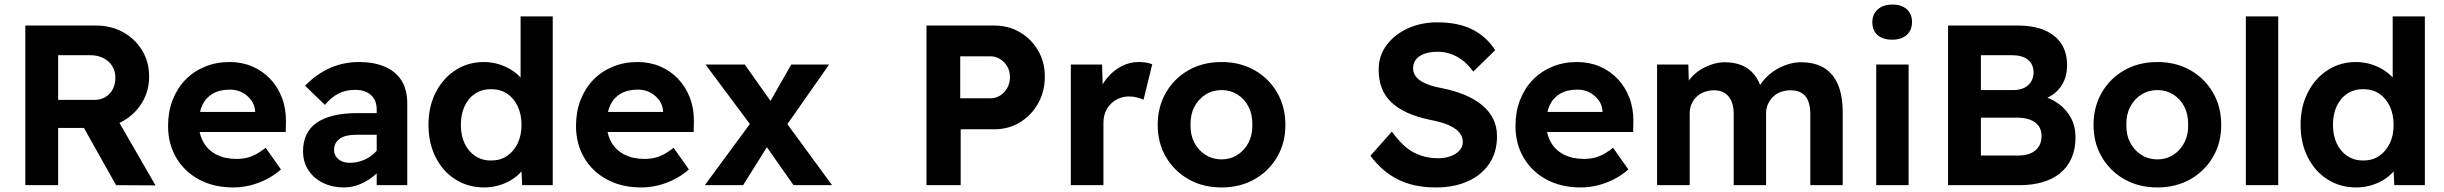

<svg xmlns="http://www.w3.org/2000/svg" viewBox="-20 -812 10720 842"><path d="M91 0V-700H401Q467 -700 519.5 -671Q572 -642 603 -591.5Q634 -541 634 -476Q634 -413 603 -362Q572 -311 519.5 -281Q467 -251 401 -251H235V0ZM489 0 311 -317 464 -342 662 1ZM235 -374H395Q422 -374 442.5 -386.5Q463 -399 474.5 -421Q486 -443 486 -471Q486 -500 472 -522.5Q458 -545 433 -557.5Q408 -570 375 -570H235Z M1003 10Q917 10 852.5 -25Q788 -60 752.5 -121Q717 -182 717 -260Q717 -322 737 -373.5Q757 -425 793 -462Q829 -499 878.5 -519.5Q928 -540 987 -540Q1041 -540 1086.5 -520.5Q1132 -501 1165.5 -465.5Q1199 -430 1217 -382Q1235 -334 1234 -277L1233 -233H808L785 -321H1116L1099 -303V-324Q1097 -352 1081.5 -373Q1066 -394 1042 -406.5Q1018 -419 989 -419Q944 -419 913.5 -401.5Q883 -384 867.5 -351.5Q852 -319 852 -271Q852 -224 872 -188.5Q892 -153 929.5 -134Q967 -115 1018 -115Q1053 -115 1082 -126Q1111 -137 1145 -164L1212 -69Q1184 -44 1149 -26Q1114 -8 1077 1Q1040 10 1003 10Z M1632 0V-331Q1632 -373 1606.5 -395.5Q1581 -418 1538 -418Q1497 -418 1465 -402Q1433 -386 1405 -352L1318 -436Q1366 -486 1425.5 -513Q1485 -540 1555 -540Q1619 -540 1666.5 -520Q1714 -500 1740 -460Q1766 -420 1766 -359V0ZM1487 10Q1437 10 1396.5 -10Q1356 -30 1332.5 -65.5Q1309 -101 1309 -149Q1309 -190 1324 -221.5Q1339 -253 1368.5 -273.5Q1398 -294 1442.5 -305Q1487 -316 1546 -316H1702L1693 -221H1544Q1520 -221 1501.5 -217Q1483 -213 1470.5 -204Q1458 -195 1451.5 -183Q1445 -171 1445 -155Q1445 -138 1454 -125Q1463 -112 1478.5 -105Q1494 -98 1514 -98Q1543 -98 1569.5 -108Q1596 -118 1617 -136Q1638 -154 1650 -177L1677 -106Q1656 -72 1626 -46Q1596 -20 1561 -5Q1526 10 1487 10Z M2102 10Q2033 10 1977.5 -25Q1922 -60 1890.5 -122.5Q1859 -185 1859 -264Q1859 -344 1890.5 -406Q1922 -468 1977 -504Q2032 -540 2102 -540Q2139 -540 2173.5 -528.5Q2208 -517 2235 -497Q2262 -477 2279 -452.5Q2296 -428 2299 -402L2263 -395V-740H2404V0H2270L2264 -122L2292 -118Q2291 -94 2275 -71Q2259 -48 2232.5 -29.5Q2206 -11 2172.5 -0.5Q2139 10 2102 10ZM2133 -108Q2174 -108 2203.5 -128Q2233 -148 2250 -183Q2267 -218 2267 -264Q2267 -311 2250 -346.5Q2233 -382 2203.5 -401.5Q2174 -421 2133 -421Q2094 -421 2064 -401.5Q2034 -382 2017.5 -346.5Q2001 -311 2001 -264Q2001 -218 2017.5 -183Q2034 -148 2064 -128Q2094 -108 2133 -108Z M2792 10Q2706 10 2641.5 -25Q2577 -60 2541.5 -121Q2506 -182 2506 -260Q2506 -322 2526 -373.5Q2546 -425 2582 -462Q2618 -499 2667.5 -519.5Q2717 -540 2776 -540Q2830 -540 2875.5 -520.5Q2921 -501 2954.5 -465.5Q2988 -430 3006 -382Q3024 -334 3023 -277L3022 -233H2597L2574 -321H2905L2888 -303V-324Q2886 -352 2870.5 -373Q2855 -394 2831 -406.5Q2807 -419 2778 -419Q2733 -419 2702.5 -401.5Q2672 -384 2656.5 -351.5Q2641 -319 2641 -271Q2641 -224 2661 -188.5Q2681 -153 2718.5 -134Q2756 -115 2807 -115Q2842 -115 2871 -126Q2900 -137 2934 -164L3001 -69Q2973 -44 2938 -26Q2903 -8 2866 1Q2829 10 2792 10Z M3460 0 3328 -188 3288 -242 3074 -529H3246L3375 -347L3418 -288L3629 0ZM3071 0 3283 -288 3361 -195 3239 0ZM3413 -239 3337 -331 3450 -529H3616Z M4043 0V-700H4340Q4403 -700 4453 -670.5Q4503 -641 4532.5 -590.5Q4562 -540 4562 -476Q4562 -411 4532.5 -358.5Q4503 -306 4453 -275.5Q4403 -245 4340 -245H4193V0ZM4191 -381H4324Q4347 -381 4366 -393Q4385 -405 4397 -426Q4409 -447 4409 -474Q4409 -501 4397 -521Q4385 -541 4366 -553Q4347 -565 4324 -565H4191Z M4676 0V-529H4813L4818 -359L4794 -395Q4807 -435 4833.5 -468Q4860 -501 4896.5 -520.5Q4933 -540 4973 -540Q4991 -540 5006.5 -537.5Q5022 -535 5033 -530L4995 -375Q4984 -380 4966.5 -384.5Q4949 -389 4931 -389Q4908 -389 4887.5 -380.5Q4867 -372 4851.5 -356.5Q4836 -341 4827.5 -320Q4819 -299 4819 -273V0Z M5337 10Q5256 10 5193 -25.5Q5130 -61 5093.5 -123Q5057 -185 5057 -264Q5057 -344 5093.5 -406.5Q5130 -469 5193 -504.5Q5256 -540 5337 -540Q5418 -540 5481 -504.5Q5544 -469 5580.5 -406.5Q5617 -344 5617 -264Q5617 -185 5580.5 -123Q5544 -61 5481 -25.5Q5418 10 5337 10ZM5337 -113Q5376 -113 5407 -133Q5438 -153 5455.5 -187Q5473 -221 5472 -264Q5473 -309 5455.5 -343.5Q5438 -378 5407 -397.5Q5376 -417 5337 -417Q5298 -417 5266.5 -397Q5235 -377 5217.5 -343Q5200 -309 5201 -264Q5200 -221 5217.5 -187Q5235 -153 5266.5 -133Q5298 -113 5337 -113Z M6277 10Q6179 10 6109.5 -25.5Q6040 -61 5990 -129L6084 -235Q6133 -167 6181.5 -142.5Q6230 -118 6286 -118Q6317 -118 6341.5 -127Q6366 -136 6380.5 -152Q6395 -168 6395 -189Q6395 -205 6388 -218.5Q6381 -232 6368 -242.5Q6355 -253 6337 -261.5Q6319 -270 6297 -276Q6275 -282 6249 -287Q6193 -299 6151 -318Q6109 -337 6081 -364Q6053 -391 6039.5 -426.5Q6026 -462 6026 -506Q6026 -568 6061 -614.5Q6096 -661 6154 -687.5Q6212 -714 6282 -714Q6377 -714 6438.5 -682Q6500 -650 6537 -592L6441 -498Q6410 -541 6370 -563Q6330 -585 6284 -585Q6252 -585 6227.5 -576.5Q6203 -568 6190 -551.5Q6177 -535 6177 -513Q6177 -495 6186 -481Q6195 -467 6211.5 -456.5Q6228 -446 6252 -438Q6276 -430 6305 -425Q6360 -414 6404 -395.5Q6448 -377 6479.5 -351Q6511 -325 6528 -291Q6545 -257 6545 -215Q6545 -144 6511 -94Q6477 -44 6417 -17Q6357 10 6277 10Z M6912 10Q6826 10 6761.5 -25Q6697 -60 6661.5 -121Q6626 -182 6626 -260Q6626 -322 6646 -373.5Q6666 -425 6702 -462Q6738 -499 6787.5 -519.5Q6837 -540 6896 -540Q6950 -540 6995.5 -520.5Q7041 -501 7074.5 -465.5Q7108 -430 7126 -382Q7144 -334 7143 -277L7142 -233H6717L6694 -321H7025L7008 -303V-324Q7006 -352 6990.5 -373Q6975 -394 6951 -406.5Q6927 -419 6898 -419Q6853 -419 6822.5 -401.5Q6792 -384 6776.5 -351.5Q6761 -319 6761 -271Q6761 -224 6781 -188.5Q6801 -153 6838.5 -134Q6876 -115 6927 -115Q6962 -115 6991 -126Q7020 -137 7054 -164L7121 -69Q7093 -44 7058 -26Q7023 -8 6986 1Q6949 10 6912 10Z M7247 0V-529H7384L7387 -428L7366 -422Q7376 -448 7394.5 -469.5Q7413 -491 7437 -506Q7461 -521 7488.5 -530Q7516 -539 7543 -539Q7585 -539 7617.5 -526Q7650 -513 7673 -485Q7696 -457 7708 -412L7687 -416L7694 -431Q7707 -454 7727 -474Q7747 -494 7772 -508.5Q7797 -523 7824 -531Q7851 -539 7877 -539Q7939 -539 7979.5 -514Q8020 -489 8040.5 -440.5Q8061 -392 8061 -320V0H7919V-310Q7919 -364 7897.5 -390Q7876 -416 7832 -416Q7809 -416 7789 -408.5Q7769 -401 7755 -387Q7741 -373 7733 -355Q7725 -337 7725 -315V0H7583V-312Q7583 -362 7560.5 -389Q7538 -416 7496 -416Q7474 -416 7454 -408.5Q7434 -401 7420 -387.5Q7406 -374 7398 -355.5Q7390 -337 7390 -315V0Z M8208 0V-529H8350V0ZM8278 -638Q8237 -638 8214 -658Q8191 -678 8191 -715Q8191 -749 8214.5 -770.5Q8238 -792 8279 -792Q8319 -792 8342 -771.5Q8365 -751 8365 -715Q8365 -680 8342 -659Q8319 -638 8278 -638Z M8523 0V-700H8827Q8898 -700 8946 -679.5Q8994 -659 9019.5 -620.5Q9045 -582 9045 -526Q9045 -468 9014.5 -428Q8984 -388 8929 -372L8928 -393Q8974 -382 9008.5 -356.5Q9043 -331 9062.5 -294Q9082 -257 9082 -210Q9082 -158 9064.5 -118.5Q9047 -79 9014.5 -52.5Q8982 -26 8937 -13Q8892 0 8837 0ZM8667 -130H8831Q8879 -130 8906 -152.5Q8933 -175 8933 -216Q8933 -242 8920 -260Q8907 -278 8883 -287Q8859 -296 8826 -296H8667ZM8667 -417H8809Q8837 -417 8856.5 -426.5Q8876 -436 8887 -453.5Q8898 -471 8898 -494Q8898 -530 8873.5 -550Q8849 -570 8801 -570H8667Z M9441 10Q9360 10 9297 -25.5Q9234 -61 9197.5 -123Q9161 -185 9161 -264Q9161 -344 9197.5 -406.5Q9234 -469 9297 -504.5Q9360 -540 9441 -540Q9522 -540 9585 -504.5Q9648 -469 9684.5 -406.5Q9721 -344 9721 -264Q9721 -185 9684.5 -123Q9648 -61 9585 -25.5Q9522 10 9441 10ZM9441 -113Q9480 -113 9511 -133Q9542 -153 9559.5 -187Q9577 -221 9576 -264Q9577 -309 9559.5 -343.5Q9542 -378 9511 -397.5Q9480 -417 9441 -417Q9402 -417 9370.5 -397Q9339 -377 9321.5 -343Q9304 -309 9305 -264Q9304 -221 9321.5 -187Q9339 -153 9370.5 -133Q9402 -113 9441 -113Z M9829 0V-740H9971V0Z M10312 10Q10243 10 10187.5 -25Q10132 -60 10100.5 -122.5Q10069 -185 10069 -264Q10069 -344 10100.5 -406Q10132 -468 10187 -504Q10242 -540 10312 -540Q10349 -540 10383.5 -528.5Q10418 -517 10445 -497Q10472 -477 10489 -452.5Q10506 -428 10509 -402L10473 -395V-740H10614V0H10480L10474 -122L10502 -118Q10501 -94 10485 -71Q10469 -48 10442.5 -29.5Q10416 -11 10382.5 -0.5Q10349 10 10312 10ZM10343 -108Q10384 -108 10413.5 -128Q10443 -148 10460 -183Q10477 -218 10477 -264Q10477 -311 10460 -346.5Q10443 -382 10413.5 -401.5Q10384 -421 10343 -421Q10304 -421 10274 -401.5Q10244 -382 10227.5 -346.5Q10211 -311 10211 -264Q10211 -218 10227.5 -183Q10244 -148 10274 -128Q10304 -108 10343 -108Z"/></svg>

Font: Readex Pro SemiBold
Style: Regular
Weight: 600
Designer: Bonnie Shaver-Troup, Thomas Jockin
Foundry: Lexend
Version: Version 1.204